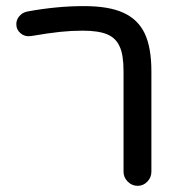

<svg xmlns="http://www.w3.org/2000/svg" viewBox="-20 -601 591 626"><path d="M382.8 -41V-368.2Q382.8 -422.9 370.1 -449.2Q358.4 -476.6 330.1 -488.8Q301.8 -501 249 -501Q212.9 -501 175.8 -497.1Q138.7 -493.2 81.1 -483.4Q61.5 -480.5 47.4 -492.2Q33.2 -503.9 33.2 -522.5Q33.2 -537.1 43.5 -548.8Q53.7 -560.5 69.3 -563.5Q165 -581.1 252.9 -581.1Q335 -581.1 381.8 -559.6Q429.7 -538.1 451.7 -492.2Q473.6 -446.3 473.6 -368.2V-41Q473.6 -22.5 460.4 -8.8Q447.3 4.9 428.7 4.9Q410.2 4.9 396.5 -8.8Q382.8 -22.5 382.8 -41Z"/></svg>

Font: FakePearl
Style: Regular
Weight: 400
Version: Version 1.2